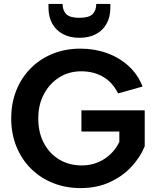

<svg xmlns="http://www.w3.org/2000/svg" viewBox="-20 -956 801 983"><path d="M392.4 7Q316.4 7 251.4 -19Q186.3 -45 138.3 -92.8Q90.4 -140.5 63.9 -206Q37.4 -271.5 37.4 -350Q37.4 -428 63.6 -493.5Q89.8 -559 137.8 -607Q185.8 -655 250.6 -681Q315.4 -707 391.4 -707Q464.5 -707 528 -684Q591.5 -661 638.8 -617.7Q686 -574.4 710 -512.9L584.9 -477.9Q555 -536.2 506.4 -563.6Q457.8 -591 395.9 -591Q333.5 -591 283.9 -560.1Q234.3 -529.1 205.1 -474.7Q175.9 -420.3 175.9 -350Q175.9 -277.6 204.6 -223.5Q233.3 -169.3 283.7 -139.1Q334.1 -109 399 -109Q442.9 -109 479.8 -124.2Q516.7 -139.4 545.3 -166.5Q574 -193.7 591 -229.6V-282.7H396.9V-391.1H720.9V-207.3Q697.4 -149.4 651.4 -100.7Q605.5 -52 540.2 -22.5Q475 7 392.4 7ZM386.4 -762.5Q338.3 -762.5 302.8 -781.2Q267.2 -800 247.7 -834.8Q228.2 -869.6 228.2 -917.3V-935.8H300.4Q300.4 -902.8 319.1 -883.8Q337.8 -864.8 386.4 -864.8Q435.4 -864.8 454.1 -883.8Q472.8 -902.8 472.8 -935.8H545V-916.8Q545 -869.1 525.5 -834.3Q506 -799.5 470.7 -781Q435.4 -762.5 386.4 -762.5Z"/></svg>

Font: Envelope Sans Variable
Style: Regular
Weight: 500
Designer: Andreas Rasmussen / Norman Anderson
Foundry: mail.de GmbH
Version: Version 1.150